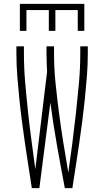

<svg xmlns="http://www.w3.org/2000/svg" viewBox="-20 -975 540 995"><path d="M145 0Q136 -58 127 -116Q118 -174 109.5 -232Q101 -290 93.5 -348Q86 -406 80 -464.5Q74 -523 69.5 -581.5Q65 -640 65 -698V-735H104V-698Q104 -623 110.5 -547.5Q117 -472 125 -397Q133 -322 143 -247.5Q153 -173 163 -98L224 -603Q223 -627 222 -650.5Q221 -674 221 -698V-735H260V-698Q260 -620 268 -542.5Q276 -465 286 -388Q296 -311 308.5 -234Q321 -157 334 -81Q345 -157 355 -234Q365 -311 373.5 -388.5Q382 -466 389 -543.5Q396 -621 396 -698V-735H435V-698Q435 -640 430.5 -581.5Q426 -523 420 -464.5Q414 -406 406.5 -348Q399 -290 390.5 -232Q382 -174 373 -116Q364 -58 355 0H316Q295 -110 275.5 -220.5Q256 -331 241 -443L184 0ZM83 -815V-955H417V-815H383V-923H267V-815H233V-923H117V-815Z"/></svg>

Font: Iosevka Term Curly Extralight
Style: Regular
Weight: 200
Designer: Belleve Invis
Foundry: Belleve Invis
Version: Version 32.3.0